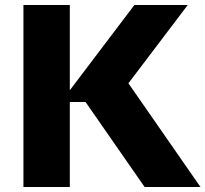

<svg xmlns="http://www.w3.org/2000/svg" viewBox="-20 -750 824 770"><path d="M323 -341H260V0H74V-730H260V-388L519 -730H733L495 -416L784 0H560Z"/></svg>

Font: Sora-SIA ExtraBold
Style: Regular
Weight: 800
Designer: Jonathan Barnbrook, Julián Moncada
Foundry: Barnbrook Fonts
Version: Version 2.000